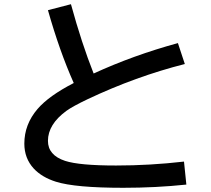

<svg xmlns="http://www.w3.org/2000/svg" viewBox="-20 -850 1000 909"><path d="M862.3 23.9Q717.8 39.1 563.5 39.1Q335.9 39.1 244.6 10.3Q178.2 -10.7 139.6 -52.2Q95.2 -100.6 95.2 -169.9Q95.2 -261.2 157.7 -334Q210.9 -396 329.1 -457Q261.7 -608.4 207 -801.8L315.9 -830.1Q366.7 -644.5 423.3 -502Q611.3 -588.4 822.3 -646L855 -546.9Q623.5 -488.3 395 -380.4Q324.2 -346.7 294.4 -325.2Q207 -261.2 207 -183.1Q207 -115.2 288.1 -88.4Q355.5 -66.4 529.3 -66.4Q689.9 -66.4 851.1 -85Z"/></svg>

Font: FORM UDPGothic
Style: Bold
Weight: 700
Foundry: Pronama LLC
Version: Version 1.051